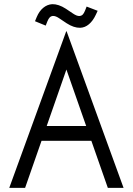

<svg xmlns="http://www.w3.org/2000/svg" viewBox="-20 -906 641 926"><path d="M299.3 -754.9H301.3L575.9 0H500L300.3 -570.6L101.1 0H24.7ZM186.3 -298.3H414.5L438.1 -226.8H162.7ZM301.6 -793.7 267.5 -816.5Q248.7 -829.8 235.1 -829.1Q225.9 -828.3 219.7 -821.9Q213.5 -815.4 208.5 -802.9L200.5 -782.5L148.8 -803.7L157.1 -823.7Q169.1 -852.3 188.5 -868.3Q207.9 -884.4 231.8 -885.9Q262.4 -886.6 297.5 -863.9L331.5 -841.1Q350.5 -828.1 363 -828.8Q372.7 -829.5 378.8 -835.5Q384.8 -841.5 389.9 -854.2L397.8 -874.3L451 -853.9L442 -834.6Q428.5 -805.6 409.1 -789.2Q389.7 -772.7 366.5 -772Q336.4 -771.3 301.6 -793.7Z"/></svg>

Font: Lineal Thin
Style: Regular
Weight: 200
Designer: Created by Frank Adebiaye with contributions from Anton Moglia & Ariel Martín Pérez
Created by Frank ADEBIAYE with FontF
Foundry: Velvetyne Type Foundry
Version: Version 2.000;Glyphs 3.2 (3227)